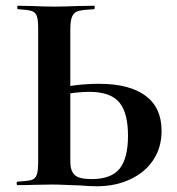

<svg xmlns="http://www.w3.org/2000/svg" viewBox="-20 -645 618 669"><path d="M256 1Q243 1 214 -0.5Q185 -2 163 -2L99 -1Q78 0 41 0Q38 0 38 -6Q38 -12 41 -12Q75 -14 88.5 -17.5Q102 -21 107.5 -34.5Q113 -48 113 -81V-544Q113 -577 108 -590Q103 -603 89.5 -607Q76 -611 42 -613Q40 -613 40 -619Q40 -625 42 -625L92 -624Q134 -622 168 -622Q201 -622 251 -624L308 -625Q310 -625 310 -619Q310 -613 308 -613Q269 -611 254 -607Q239 -603 232 -589Q225 -575 225 -542V-81Q225 -51 239.5 -36Q254 -21 299 -21Q368 -21 397 -57.5Q426 -94 426 -172Q426 -252 395.5 -288.5Q365 -325 291 -325Q245 -325 178 -312L172 -335Q247 -353 325 -353Q431 -353 487 -311.5Q543 -270 543 -189Q543 -131 514 -87.5Q485 -44 433.5 -20Q382 4 317 4Q291 4 256 1Z"/></svg>

Font: Cormorant Garamond
Style: Bold
Weight: 700
Designer: Christian Thalmann (Catharsis Fonts)
Foundry: Catharsis Fonts
Version: Version 4.000